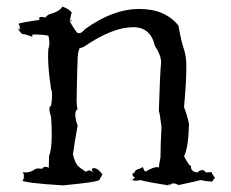

<svg xmlns="http://www.w3.org/2000/svg" viewBox="-20 -549 698 579"><path d="M492 10Q496 4 503 4Q509 4 519 9Q579 -4 585 -6Q605 -2 610 -2Q612 -2 612 -3Q614 -1 617 -1Q621 -1 625 -10V-8L628 -13Q618 -27 618 -29V-30L601 -29Q596 -36 590 -36Q583 -36 575 -29Q556 -31 556 -46V-49H555Q550 -49 535 -78Q548 -102 550 -175Q545 -200 535 -226Q542 -304 542 -347Q542 -380 534.5 -401Q527 -422 518 -472Q478 -522 400 -522Q321 -522 236 -461Q226 -449 220 -449Q219 -449 214.5 -449.5Q210 -450 189 -487L199 -488Q199 -487 190 -484Q195 -511 197 -511L198 -509Q188 -523 168 -529Q160 -514 126 -505L116 -496H117Q109 -498 105 -498Q98 -498 98 -493L99 -489Q36 -480 36 -477Q36 -475 39 -471L40 -463Q40 -460 39 -460Q36 -460 31 -467Q44 -446 49 -446H51Q56 -446 78 -438L77 -437L78 -445Q114 -445 126 -441Q129 -429 129 -419Q129 -410 126 -402Q125 -392 125 -379Q125 -340 134 -281Q137 -273 137 -260Q137 -247 134 -230Q129 -228 129 -220Q129 -211 134 -196Q136 -166 136 -143Q136 -97 128 -79L127 -43Q122 -46 117 -46Q111 -46 107 -40L96 -41Q87 -41 83 -37Q71 -29 58 -29L48 -30Q52 -26 52 -19Q52 -4 46 -4Q45 -4 43 -6Q52 3 170 10Q276 0 279.5 -6.5Q283 -13 289 -23L292 -28L289 -22Q277 -41 264 -42Q257 -42 257 -38Q257 -34 263 -27Q255 -35 249 -35Q244 -35 239 -31Q219 -44 218 -46Q207 -54 200 -83Q203 -109 214 -170Q207 -191 207 -203Q207 -216 214 -220Q211 -230 211 -246Q213 -360 214.5 -379.5Q216 -399 222 -406V-405Q222 -404 223 -404L233 -408Q319 -467 382 -467Q434 -467 447 -411Q466 -382 466 -360Q466 -358 464.5 -345.5Q463 -333 459 -214Q462 -209 467 -166Q464 -110 464 -75Q460 -55 459 -44Q457 -45 453 -45Q442 -45 420 -32H419Q415 -32 411 -45L400 -40Q396 -39 392 -37Q388 -35 384 -27Q379 -26 379 -24Q379 -23 380.5 -19.5Q382 -16 387 -14Q381 -7 378 -7Q374 -7 373 -13Q376 -4 389 -4Q395 -4 403 -6Q429 1 488 10Q489 5 490 5Z"/></svg>

Font: Xiaobo Songti 小帛宋体
Style: Regular
Weight: 400
Version: Version 1.501;March 17, 2024;FontCreator 14.0.0.2814 64-bit